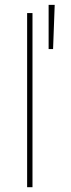

<svg xmlns="http://www.w3.org/2000/svg" viewBox="-20 -782 298 802"><path d="M115.7 -727.5V0H93.3V-727.5ZM183.1 -577.1V-761.7H208.5L201.7 -577.1Z"/></svg>

Font: Inter 16pt Thin
Style: Regular
Weight: 250
Version: Version 4.001;git-66647c0bb